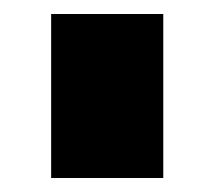

<svg xmlns="http://www.w3.org/2000/svg" viewBox="-20 -750 306 274"><path d="M53 -496V-730H213V-496Z"/></svg>

Font: Raleway
Style: Heavy
Weight: 900
Designer: Matt McInerney, Pablo Impallari, Rodrigo Fuenzalida
Foundry: Matt McInerney, Pablo Impallari, Rodrigo Fuenzalida
Version: Version 2.001; ttfautohint (v0.8) -G 200 -r 50